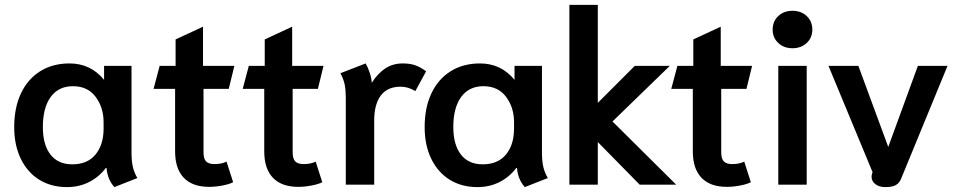

<svg xmlns="http://www.w3.org/2000/svg" viewBox="-20 -754 3927 784"><path d="M38 -235Q38 -314 65.5 -372.5Q93 -431 144 -463Q195 -495 264 -495Q350 -495 405 -428V-485H517V-132Q517 -96 522.5 -72.5Q528 -49 541 -27L447 10Q419 -21 415 -68H412Q384 -31 343.5 -10.5Q303 10 253 10Q189 10 140.5 -20Q92 -50 65 -105.5Q38 -161 38 -235ZM403 -229V-255Q403 -315 370.5 -358.5Q338 -402 278 -402Q219 -402 187 -358Q155 -314 155 -235Q155 -163 186 -123Q217 -83 275 -83Q337 -83 370 -123Q403 -163 403 -229Z M695 -136V-391H607L632 -485H697V-593L809 -645V-485H937L914 -391H811V-133Q811 -106 821.5 -95Q832 -84 856 -84Q885 -84 905 -94L932 -10Q917 -2 888.5 3.5Q860 9 834 9Q766 9 730.5 -28Q695 -65 695 -136Z M1059 -136V-391H971L996 -485H1061V-593L1173 -645V-485H1301L1278 -391H1175V-133Q1175 -106 1185.5 -95Q1196 -84 1220 -84Q1249 -84 1269 -94L1296 -10Q1281 -2 1252.5 3.5Q1224 9 1198 9Q1130 9 1094.5 -28Q1059 -65 1059 -136Z M1392 -354Q1392 -386 1387.5 -408.5Q1383 -431 1370 -455L1473 -495Q1482 -480 1489.5 -457.5Q1497 -435 1498 -416Q1524 -456 1554.5 -475.5Q1585 -495 1625 -495Q1653 -495 1674 -488Q1695 -481 1720 -463L1676 -382Q1647 -400 1616 -400Q1562 -400 1535 -364Q1508 -328 1508 -262V0H1392Z M1714 -235Q1714 -314 1741.5 -372.5Q1769 -431 1820 -463Q1871 -495 1940 -495Q2026 -495 2081 -428V-485H2193V-132Q2193 -96 2198.5 -72.5Q2204 -49 2217 -27L2123 10Q2095 -21 2091 -68H2088Q2060 -31 2019.5 -10.5Q1979 10 1929 10Q1865 10 1816.5 -20Q1768 -50 1741 -105.5Q1714 -161 1714 -235ZM2079 -229V-255Q2079 -315 2046.5 -358.5Q2014 -402 1954 -402Q1895 -402 1863 -358Q1831 -314 1831 -235Q1831 -163 1862 -123Q1893 -83 1951 -83Q2013 -83 2046 -123Q2079 -163 2079 -229Z M2305 -734H2421V-334L2572 -485H2715L2481 -258L2741 0H2592L2421 -174V0H2305Z M2809 -136V-391H2721L2746 -485H2811V-593L2923 -645V-485H3051L3028 -391H2925V-133Q2925 -106 2935.5 -95Q2946 -84 2970 -84Q2999 -84 3019 -94L3046 -10Q3031 -2 3002.5 3.5Q2974 9 2948 9Q2880 9 2844.5 -28Q2809 -65 2809 -136Z M3135 -633Q3135 -667 3158 -688.5Q3181 -710 3216 -710Q3251 -710 3274 -688.5Q3297 -667 3297 -633Q3297 -600 3274 -578.5Q3251 -557 3216 -557Q3181 -557 3158 -578.5Q3135 -600 3135 -633ZM3158 -485H3274V0H3158Z M3539 -32Q3539 -40 3541 -45L3543 -51L3363 -485H3485L3607 -154L3728 -485H3849L3659 -23Q3652 -6 3637.5 2Q3623 10 3595 10Q3570 10 3554.5 -2Q3539 -14 3539 -32Z"/></svg>

Font: Niramit SemiBold
Style: Regular
Weight: 600
Designer: Katatrad Aksorn Co.,Ltd.
Foundry: Cadson Demak Co.,Ltd.
Version: Version 1.001; ttfautohint (v1.6)